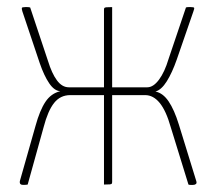

<svg xmlns="http://www.w3.org/2000/svg" viewBox="-20 -520 609 541"><path d="M45 1Q40 1 37.5 -1.5Q35 -4 36 -10L80 -165Q92 -209 108 -233Q124 -257 150 -263Q133 -264 118.5 -285.5Q104 -307 92 -342L43 -488Q41 -495 41.5 -497.5Q42 -500 51 -500Q53 -500 57 -500Q61 -500 65 -499L115 -349Q126 -313 140.5 -293.5Q155 -274 174 -274H273V-492Q273 -496 274 -497.5Q275 -499 280 -499.5Q285 -500 296 -500V-274H395Q412 -274 428 -295.5Q444 -317 455 -354L504 -499Q507 -500 511 -500Q515 -500 518 -500Q526 -500 527 -498Q528 -496 525 -488L478 -352Q465 -315 450 -291Q435 -267 418 -262Q439 -258 455 -234.5Q471 -211 484 -169L533 -10Q535 -4 532 -1.5Q529 1 524 1Q520 1 516.5 1Q513 1 511 0L461 -162Q448 -208 430 -230Q412 -252 389 -252H296V-8Q296 -4 295 -2.5Q294 -1 289.5 -0.5Q285 0 273 0V-252H178Q150 -252 132.5 -230Q115 -208 103 -162L58 0Q54 1 45 1Z"/></svg>

Font: Yanone Kaffeesatz ExtraLight
Style: Regular
Weight: 200
Designer: Yanone (Cyrillic: Daniel Pouzeot, Huerta Tipografica, and Cyreal)
Foundry: Yanone
Version: Version 2.003